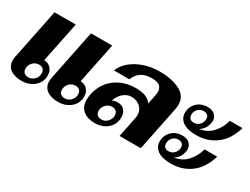

<svg xmlns="http://www.w3.org/2000/svg" viewBox="-54 -989 1854 1424"><g transform="rotate(30 873.5 -276.5)"><path d="M22 -120 110 -553H292L221 -207Q255 -207 278 -183.5Q301 -160 301 -122Q301 -107 300 -99Q289 -48 248 -19Q207 10 153 10Q91 10 55 -16Q19 -42 19 -91Q19 -105 22 -120ZM334 -120 422 -553H604L533 -207Q567 -207 590 -183.5Q613 -160 613 -122Q613 -107 612 -99Q601 -48 560 -19Q519 10 465 10Q403 10 367 -16Q331 -42 331 -91Q331 -105 334 -120ZM182 -38Q208 -38 228 -55.5Q248 -73 253 -99Q254 -104 254 -113Q254 -134 241.5 -147Q229 -160 207 -160Q175 -160 153.5 -137.5Q132 -115 132 -84Q132 -63 145 -50.5Q158 -38 182 -38ZM494 -38Q520 -38 540 -55.5Q560 -73 565 -99Q566 -104 566 -113Q566 -134 553.5 -147Q541 -160 519 -160Q487 -160 465.5 -137.5Q444 -115 444 -84Q444 -63 457 -50.5Q470 -38 494 -38Z M640 -113Q640 -131 645 -159Q665 -255 737.5 -311.5Q810 -368 917 -368Q965 -368 997 -355.5Q1029 -343 1050 -315L1064 -385Q1069 -408 1069 -424Q1069 -456 1049 -473.5Q1029 -491 979 -491Q926 -491 892 -469Q858 -447 839 -400H707Q725 -447 768.5 -484Q812 -521 874 -542Q936 -563 1007 -563Q1112 -563 1180.5 -527.5Q1249 -492 1249 -419Q1249 -403 1246 -385L1168 0H986L1022 -177Q1024 -185 1024 -200Q1024 -243 993.5 -269.5Q963 -296 920 -296Q881 -296 850 -269Q819 -242 805 -198Q825 -209 851 -209Q888 -209 908.5 -186Q929 -163 929 -126Q929 -84 908 -53Q887 -22 852.5 -6Q818 10 778 10Q716 10 678 -20.5Q640 -51 640 -113ZM879 -99Q880 -104 880 -113Q880 -134 867.5 -147Q855 -160 833 -160Q801 -160 779.5 -137.5Q758 -115 758 -84Q758 -63 771 -50.5Q784 -38 808 -38Q834 -38 853.5 -55.5Q873 -73 879 -99Z M1449 -513Q1486 -513 1508 -492.5Q1530 -472 1530 -441Q1530 -417 1515.5 -387Q1501 -357 1471 -340Q1538 -349 1580.5 -396.5Q1623 -444 1638 -506H1747Q1715 -397 1642.5 -343Q1570 -289 1474 -289Q1399 -289 1359.5 -316.5Q1320 -344 1320 -392Q1320 -443 1355 -478Q1390 -513 1449 -513ZM1412 -360Q1442 -360 1461.5 -381Q1481 -402 1481 -430Q1481 -449 1469 -460.5Q1457 -472 1435 -472Q1406 -472 1387 -451.5Q1368 -431 1368 -403Q1368 -384 1379.5 -372Q1391 -360 1412 -360ZM1392 -236Q1429 -236 1451 -215.5Q1473 -195 1473 -164Q1473 -139 1459 -109.5Q1445 -80 1415 -63Q1482 -72 1524 -119.5Q1566 -167 1582 -229H1690Q1658 -120 1585.5 -66Q1513 -12 1417 -12Q1342 -12 1303 -39.5Q1264 -67 1264 -115Q1264 -166 1299 -201Q1334 -236 1392 -236ZM1355 -83Q1385 -83 1404.5 -104Q1424 -125 1424 -153Q1424 -172 1412 -183.5Q1400 -195 1378 -195Q1350 -195 1331 -174.5Q1312 -154 1312 -126Q1312 -107 1323 -95Q1334 -83 1355 -83Z"/></g></svg>

Font: Taviraj ExtraBold
Style: Italic
Weight: 800
Italic angle: -12°
Designer: Katatrad Team
Foundry: CadsonDemak
Version: Version 1.001